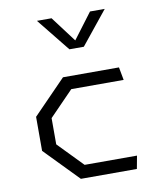

<svg xmlns="http://www.w3.org/2000/svg" viewBox="-88 -873 796 944"><g transform="rotate(-10 310.0 -401.0)"><path d="M239 0H518.5L530.5 -64.5H269L149 -188V-319L269 -442.5H530.5L518.5 -507H239L75 -338.5V-168.5ZM161 -802.5H234L330 -675L426 -802.5H499.5L366 -637H294Z"/></g></svg>

Font: Monaspace Krypton Light
Style: Regular
Weight: 300
Designer: Riley Cran & the Lettermatic Team
Foundry: Lettermatic
Version: Version 1.101 (Monaspace Krypton)